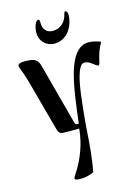

<svg xmlns="http://www.w3.org/2000/svg" viewBox="-142 -766 817 1131"><g transform="rotate(-15 266.5 -200.5)"><path d="M175 -610C175 -555 217 -521 262 -521C345 -521 386 -601 386 -666C386 -680 379 -689 373 -689C367 -689 364 -681 362 -671C352 -628 320 -596 272 -596C231 -596 214 -627 214 -657C214 -669 214 -682 204 -682C193 -682 175 -652 175 -610ZM23 -448C23 -447 24 -443 26 -437C37 -410 53 -362 57 -345L141 -36C150 -2 158 0 193 0H273C265 90 232 179 181 255C174 265 170 273 170 278C170 288 193 288 210 288C235 288 258 282 286 270C302 191 309 95 313 33C317 -36 328 -134 335 -191C340 -229 358 -368 402 -368C415 -368 430 -362 442 -353C458 -340 472 -330 479 -330C484 -330 487 -338 490 -352C499 -391 506 -418 530 -461C509 -469 482 -477 456 -477C348 -477 316 -300 298 -182C292 -143 283 -72 278 -29H267C259 -29 256 -32 252 -49L154 -416C141 -464 111 -466 57 -466C42 -466 23 -461 23 -448Z"/></g></svg>

Font: Monomakh Unicode
Style: Regular
Weight: 400
Version: Version 1.2